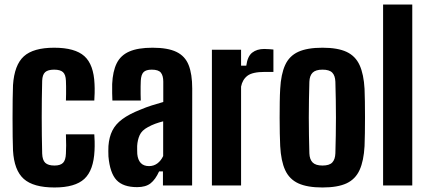

<svg xmlns="http://www.w3.org/2000/svg" viewBox="-20 -820 1888 849"><path d="M271.5 -375.5Q272 -386.5 272.2 -404Q272.5 -421.5 272.2 -438Q272 -454.5 271.5 -463Q270.5 -490 258.5 -501Q246.5 -512 219.5 -512Q192 -512 179.8 -501Q167.5 -490 166.5 -463Q165.5 -423 165 -382.5Q164.5 -342 164.5 -301.5Q164.5 -261 165 -221Q165.5 -181 166.5 -141Q167.5 -112 180.2 -100Q193 -88 221 -88Q247 -88 258.8 -100Q270.5 -112 271.5 -141Q272.5 -155 272.5 -177.2Q272.5 -199.5 271.5 -226H397Q398 -217 398.5 -194.5Q399 -172 398 -154.5Q394 -67 353 -29Q312 9 221 9Q127.5 9 85 -29Q42.5 -67 37.5 -154.5Q36.5 -177.5 36 -215.8Q35.5 -254 35.5 -297.5Q35.5 -341 36 -380.2Q36.5 -419.5 37.5 -443.5Q43.5 -533 85.5 -571Q127.5 -609 219.5 -609Q311.5 -609 353 -571.8Q394.5 -534.5 398 -448.5Q399 -431.5 398.5 -408.5Q398 -385.5 397 -375.5Z M586.5 7.5Q524.5 7.5 495.2 -23.8Q466 -55 459.5 -128.5Q459 -138.5 459 -151.5Q459 -164.5 459.5 -174.5Q462.5 -214 476.8 -242.5Q491 -271 521 -293.2Q551 -315.5 600.5 -335Q626.5 -346 651 -353.8Q675.5 -361.5 702 -369V-459Q702 -485 691.5 -498.5Q681 -512 651 -512Q625.5 -512 614.8 -501Q604 -490 602.5 -463Q602 -454.5 601.8 -437.8Q601.5 -421 601.8 -403.5Q602 -386 602.5 -375.5H477Q476.5 -384.5 476 -407.8Q475.5 -431 476 -448.5Q478.5 -504.5 496 -540Q513.5 -575.5 551.8 -592.2Q590 -609 654.5 -609Q722 -609 760.2 -590.5Q798.5 -572 814.2 -532.2Q830 -492.5 830 -428.5L829.5 0H700.5V-62H683.5Q667.5 -26.5 646 -9.5Q624.5 7.5 586.5 7.5ZM639 -85.5Q660 -85.5 676 -97.5Q692 -109.5 701.5 -130V-283.5Q683.5 -279 666.5 -272.8Q649.5 -266.5 633.5 -257.5Q607 -243.5 597.5 -222.2Q588 -201 586.5 -174.5Q586.5 -165 586.5 -156.2Q586.5 -147.5 587 -139Q589.5 -113 602.5 -99.2Q615.5 -85.5 639 -85.5Z M917 0V-600H1046V-529.5H1069Q1074.5 -571 1095.2 -587.2Q1116 -603.5 1148.5 -603.5Q1160.5 -603.5 1171.8 -602.5Q1183 -601.5 1189 -601V-502H1150.5Q1096.5 -502 1074.2 -485Q1052 -468 1046 -437V0Z M1406 9Q1339 9 1299.2 -9.2Q1259.5 -27.5 1241 -67.8Q1222.5 -108 1219 -174Q1218 -197 1217.2 -229.8Q1216.5 -262.5 1216.5 -298.8Q1216.5 -335 1217 -368.8Q1217.5 -402.5 1219 -427Q1222.5 -492 1240.8 -532.2Q1259 -572.5 1298.8 -590.8Q1338.5 -609 1406 -609Q1473.5 -609 1512.8 -590.5Q1552 -572 1570.2 -531.8Q1588.5 -491.5 1592 -427Q1593 -404 1593.5 -371Q1594 -338 1594 -301.8Q1594 -265.5 1593.5 -232Q1593 -198.5 1592 -174Q1588.5 -109 1570.2 -68.5Q1552 -28 1512.8 -9.5Q1473.5 9 1406 9ZM1406 -88Q1436.5 -88 1449.2 -101.5Q1462 -115 1463 -142Q1464 -181.5 1464.8 -221Q1465.5 -260.5 1465.5 -300.5Q1465.5 -340.5 1464.8 -380Q1464 -419.5 1463 -458.5Q1462 -485.5 1449.2 -498.8Q1436.5 -512 1406 -512Q1376 -512 1362.5 -498.8Q1349 -485.5 1348 -458.5Q1347 -419.5 1346.2 -379.8Q1345.5 -340 1345.5 -300.2Q1345.5 -260.5 1346.2 -220.8Q1347 -181 1348 -142Q1349 -115 1362.5 -101.5Q1376 -88 1406 -88Z M1674 0V-800H1803V0Z"/></svg>

Font: Big Shoulders Display Thin ExtraBold
Style: Regular
Weight: 800
Version: Version 2.002